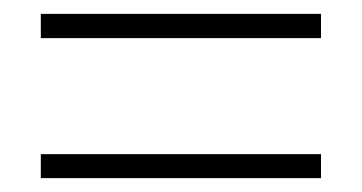

<svg xmlns="http://www.w3.org/2000/svg" viewBox="-20 -460 524 278"><path d="M39.1 -439.9H444.8V-404.8H39.1ZM39.1 -236.8H444.8V-202.1H39.1Z"/></svg>

Font: Montserrat-Arabic ExtraLight
Style: Regular
Weight: 275
Designer: Mohamed Gaber
Foundry: Kief Type Foundry
Version: Version 5.008;PS 005.008;hotconv 1.0.88;makeotf.lib2.5.64775